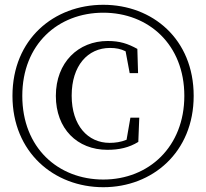

<svg xmlns="http://www.w3.org/2000/svg" viewBox="-20 -765 861 801"><path d="M411 16C616 16 788 -130 788 -365C788 -602 616 -745 411 -745C205 -745 32 -602 32 -365C32 -130 205 16 411 16ZM411 -16C222 -16 73 -149 73 -365C73 -580 222 -712 411 -712C600 -712 749 -579 749 -365C749 -153 601 -16 411 -16ZM428 -140C477 -140 518 -149 557 -173L561 -274H524L508 -182C484 -172 460 -169 437 -169C347 -169 279 -241 279 -366C279 -491 346 -565 439 -565C464 -565 484 -561 504 -551L521 -460H556L553 -561C513 -583 480 -594 429 -594C307 -594 213 -505 213 -365C213 -228 302 -140 428 -140Z"/></svg>

Font: Harano Aji Mincho CN
Style: Regular
Weight: 400
Foundry: Masamichi Hosoda
Version: HaranoAjiMinchoCN-Regular version 20230610;ttx 4.39.4